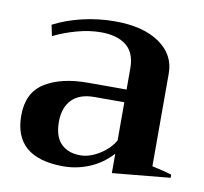

<svg xmlns="http://www.w3.org/2000/svg" viewBox="-64 -576 696 654"><g transform="rotate(10 284.5 -248.5)"><path d="M24 -136Q24 -215 80 -250Q136 -285 228 -285H362V-358Q362 -412 330.5 -437Q299 -462 243 -462Q203 -462 159.5 -450Q116 -438 80 -420L72 -458Q116 -481 171 -494Q226 -507 284 -507Q381 -507 437.5 -468Q494 -429 494 -364V-43Q532 -35 562 -26V-15L362 4V-63Q328 -26 284.5 -8Q241 10 195 10Q24 10 24 -136ZM362 -109V-241H259Q207 -241 180.5 -213.5Q154 -186 154 -137Q154 -86 178.5 -61.5Q203 -37 245 -37Q277 -37 311 -58Q345 -79 362 -109Z"/></g></svg>

Font: Trirong SemiBold
Style: Regular
Weight: 600
Designer: Katatrad Team
Foundry: CadsonDemak
Version: Version 1.000